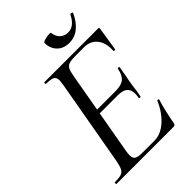

<svg xmlns="http://www.w3.org/2000/svg" viewBox="-228 -878 976 976"><g transform="rotate(-45 259.5 -390.5)"><path d="M17 -12Q48 -12 63 -17Q78 -22 85.5 -36Q93 -50 99 -81L181 -544Q185 -570 185 -576Q185 -598 172 -605.5Q159 -613 124 -613Q121 -613 121 -619Q121 -625 124 -625H510Q518 -625 516 -616L496 -489Q496 -486 491 -486Q489 -486 486.5 -487.5Q484 -489 484 -490Q488 -543 463 -575.5Q438 -608 392 -608H330Q299 -608 284.5 -603Q270 -598 263 -585Q256 -572 251 -543L170 -85Q167 -67 167 -55Q167 -34 179.5 -26.5Q192 -19 226 -19H309Q354 -19 395.5 -55.5Q437 -92 463 -152Q464 -155 469.5 -154Q475 -153 474 -150Q456 -92 442 -15Q440 -6 437 -3Q434 0 426 0H17Q15 0 15 -6Q15 -12 17 -12ZM406 -230Q409 -245 409 -257Q409 -287 392 -300.5Q375 -314 340 -314H178L182 -337H347Q389 -337 409 -353.5Q429 -370 436 -409Q436 -412 442 -412Q444 -412 446.5 -410.5Q449 -409 448 -407Q445 -389 442.5 -376.5Q440 -364 439 -355L433 -325L428 -294Q425 -263 418 -229Q417 -225 411 -225.5Q405 -226 406 -230ZM265 -765Q265 -771 282 -776Q299 -781 314 -781Q325 -781 325 -778Q328 -750 345 -734Q362 -718 389 -718Q432 -718 460 -774Q462 -777 466 -777Q470 -777 473.5 -775Q477 -773 476 -771Q455 -725 424.5 -700.5Q394 -676 356 -676Q314 -676 289.5 -701Q265 -726 265 -765Z"/></g></svg>

Font: Cormorant Infant Medium
Style: Italic
Weight: 500
Italic angle: -10°
Designer: Christian Thalmann (Catharsis Fonts)
Foundry: Catharsis Fonts
Version: Version 4.000